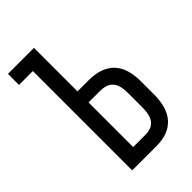

<svg xmlns="http://www.w3.org/2000/svg" viewBox="-212 -781 861 861"><g transform="rotate(-45 219.0 -350.0)"><path d="M175 -424V-700H10V-630H98V0H251C360 0 408 -65 408 -171V-255C408 -366 355 -424 245 -424ZM175 -71V-354H245C303 -354 330 -328 330 -260V-167C330 -103 308 -71 251 -71Z"/></g></svg>

Font: VL Bebas Neue Regular
Style: Regular
Weight: 400
Designer: Ryoichi Tsunekawa
Foundry: Ryoichi Tsunekawa
Version: Version 001.003